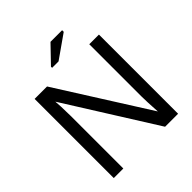

<svg xmlns="http://www.w3.org/2000/svg" viewBox="-229 -1024 1180 1180"><g transform="rotate(-45 361.0 -433.5)"><path d="M641 0H528L160 -586L163 -539L165 -457V0H82V-688H190L563 -98Q557 -194 557 -237V-688H641ZM349 -747H293V-757L399 -867H500V-853Z"/></g></svg>

Font: Libra Sans
Style: Regular
Weight: 400
Foundry: Context Ltd
Version: Version 1.002